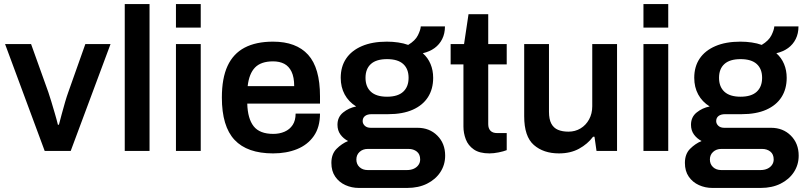

<svg xmlns="http://www.w3.org/2000/svg" viewBox="-20 -743 3965 945"><path d="M200 0 5 -526H133L218 -289Q224 -272 232.5 -243.5Q241 -215 250 -184.5Q259 -154 265 -129H270Q276 -152 284 -182Q292 -212 300.5 -241Q309 -270 316 -289L400 -526H524L328 0Z M594 0V-723H716V0Z M846 -607V-723H968V-607ZM846 0V-526H968V0Z M1324 12Q1197 12 1134.5 -54.5Q1072 -121 1072 -263Q1072 -358 1100 -418.5Q1128 -479 1184 -508.5Q1240 -538 1324 -538Q1438 -538 1496.5 -473.5Q1555 -409 1555 -269V-233H1197Q1199 -159 1228.5 -121.5Q1258 -84 1325 -84Q1356 -84 1381 -95Q1406 -106 1420.5 -128Q1435 -150 1435 -184H1555Q1555 -117 1524.5 -73.5Q1494 -30 1442 -9Q1390 12 1324 12ZM1199 -319H1428Q1428 -363 1415 -390Q1402 -417 1379 -429Q1356 -441 1324 -441Q1265 -441 1235.5 -411Q1206 -381 1199 -319Z M1746 182Q1711 182 1680 168Q1649 154 1630 126.5Q1611 99 1611 59Q1611 15 1636.5 -10.5Q1662 -36 1693 -49Q1670 -61 1655.5 -81Q1641 -101 1641 -129Q1641 -167 1669 -189.5Q1697 -212 1733 -219Q1696 -242 1676.5 -278Q1657 -314 1657 -360Q1657 -415 1683.5 -454.5Q1710 -494 1761 -516Q1812 -538 1884 -538Q1913 -538 1940 -534Q1967 -530 1989 -522Q2024 -543 2037 -569.5Q2050 -596 2051 -613H2170Q2170 -578 2156.5 -551Q2143 -524 2119 -506.5Q2095 -489 2061 -481Q2086 -459 2099 -428Q2112 -397 2112 -360Q2112 -305 2086.5 -265Q2061 -225 2011.5 -203Q1962 -181 1890 -181H1809Q1788 -181 1776.5 -172Q1765 -163 1765 -147Q1765 -134 1775.5 -124Q1786 -114 1805 -114H2035Q2094 -114 2132.5 -75.5Q2171 -37 2171 23Q2171 68 2147.5 104Q2124 140 2082 161Q2040 182 1984 182ZM1790 94H1983Q2002 94 2016.5 87.5Q2031 81 2039.5 69Q2048 57 2048 42Q2048 16 2031.5 3Q2015 -10 1991 -10H1790Q1766 -10 1750 4.5Q1734 19 1734 42Q1734 65 1749.5 79.5Q1765 94 1790 94ZM1885 -267Q1938 -267 1964.5 -291.5Q1991 -316 1991 -360Q1991 -404 1964.5 -428Q1938 -452 1885 -452Q1832 -452 1805.5 -428Q1779 -404 1779 -360Q1779 -316 1805.5 -291.5Q1832 -267 1885 -267Z M2389 12Q2340 12 2312 -7.5Q2284 -27 2272.5 -57.5Q2261 -88 2261 -120V-426H2198V-526H2264L2286 -673H2383V-526H2474V-426H2383V-132Q2383 -111 2394 -99.5Q2405 -88 2427 -88H2474V-4Q2459 2 2434.5 7Q2410 12 2389 12Z M2731 12Q2655 12 2607.5 -29.5Q2560 -71 2560 -171V-526H2682V-193Q2682 -156 2693.5 -134.5Q2705 -113 2726.5 -104Q2748 -95 2778 -95Q2811 -95 2837.5 -111Q2864 -127 2879.5 -155.5Q2895 -184 2895 -220V-526H3017V0H2916L2906 -70H2899Q2872 -34 2830 -11Q2788 12 2731 12Z M3147 -607V-723H3269V-607ZM3147 0V-526H3269V0Z M3486 182Q3451 182 3420 168Q3389 154 3370 126.5Q3351 99 3351 59Q3351 15 3376.5 -10.5Q3402 -36 3433 -49Q3410 -61 3395.5 -81Q3381 -101 3381 -129Q3381 -167 3409 -189.5Q3437 -212 3473 -219Q3436 -242 3416.5 -278Q3397 -314 3397 -360Q3397 -415 3423.5 -454.5Q3450 -494 3501 -516Q3552 -538 3624 -538Q3653 -538 3680 -534Q3707 -530 3729 -522Q3764 -543 3777 -569.5Q3790 -596 3791 -613H3910Q3910 -578 3896.5 -551Q3883 -524 3859 -506.5Q3835 -489 3801 -481Q3826 -459 3839 -428Q3852 -397 3852 -360Q3852 -305 3826.5 -265Q3801 -225 3751.5 -203Q3702 -181 3630 -181H3549Q3528 -181 3516.5 -172Q3505 -163 3505 -147Q3505 -134 3515.5 -124Q3526 -114 3545 -114H3775Q3834 -114 3872.5 -75.5Q3911 -37 3911 23Q3911 68 3887.5 104Q3864 140 3822 161Q3780 182 3724 182ZM3530 94H3723Q3742 94 3756.5 87.5Q3771 81 3779.5 69Q3788 57 3788 42Q3788 16 3771.5 3Q3755 -10 3731 -10H3530Q3506 -10 3490 4.5Q3474 19 3474 42Q3474 65 3489.5 79.5Q3505 94 3530 94ZM3625 -267Q3678 -267 3704.5 -291.5Q3731 -316 3731 -360Q3731 -404 3704.5 -428Q3678 -452 3625 -452Q3572 -452 3545.5 -428Q3519 -404 3519 -360Q3519 -316 3545.5 -291.5Q3572 -267 3625 -267Z"/></svg>

Font: Archivo Variable SemiBold
Style: Regular
Weight: 600
Designer: Hector Gatti
Foundry: Omnibus-Type
Version: Version 2.001